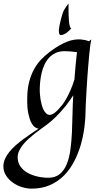

<svg xmlns="http://www.w3.org/2000/svg" viewBox="-126 -743 606 1130"><path d="M411.1 -511.2Q408.2 -497.6 405 -474.1Q401.9 -450.7 399.2 -421.4Q396.5 -392.1 393.6 -358.9Q390.6 -325.7 388.4 -292.2Q386.2 -258.8 384.3 -227.3Q382.3 -195.8 380.9 -169.9Q379.4 -144 378.7 -126Q377.9 -107.9 377.9 -101.1Q377.9 -51.8 371.3 2Q364.7 55.7 349.9 107.7Q335 159.7 310.5 206.8Q286.1 253.9 251 289.6Q215.8 325.2 168.5 346.2Q121.1 367.2 60.1 367.2Q31.7 367.2 2.4 357.9Q-26.9 348.6 -51 331.3Q-75.2 314 -90.6 289.8Q-106 265.6 -106 235.8Q-106 213.4 -96.4 191.9Q-86.9 170.4 -70.6 150.4Q-54.2 130.4 -33.2 111.8Q-12.2 93.3 11 76.2Q34.2 59.1 57.4 43.5Q80.6 27.8 101.1 14.2Q91.8 13.7 79.8 5.6Q67.9 -2.4 57.6 -22.5Q47.4 -42.5 40.3 -76.7Q33.2 -110.8 34.2 -164.1Q34.7 -220.2 46.1 -262.9Q57.6 -305.7 75.7 -337.6Q93.8 -369.6 116.2 -392.8Q138.7 -416 161.1 -433.1Q205.6 -467.8 247.8 -488.5Q290 -509.3 330.1 -511.2Q342.3 -511.7 354.5 -510.3Q364.7 -509.3 376.2 -506.8Q387.7 -504.4 397 -500ZM259.8 -118.2Q228 -79.6 200 -52.5Q171.9 -25.4 148.9 -8.8Q133.8 2.4 115.2 15.6Q96.7 28.8 77.9 43.7Q59.1 58.6 41 75Q22.9 91.3 9 108.9Q-4.9 126.5 -13.4 144.8Q-22 163.1 -22 182.1Q-22 205.1 -13.7 222.7Q-5.4 240.2 8.8 253.9Q22.9 267.6 41.3 276.9Q59.6 286.1 79.6 292Q99.6 297.9 119.9 300.5Q140.1 303.2 158.2 303.2Q199.2 303.2 225.3 281.7Q251.5 260.3 266.6 223.6Q281.7 187 288.3 138.4Q294.9 89.8 297.4 36.1Q299.8 -17.6 300.8 -74Q301.8 -130.4 305.2 -182.1Q295.9 -168.5 287.8 -156.7Q279.8 -145 273.4 -136.7Q266.1 -126.5 259.8 -118.2ZM254.9 -441.9Q224.1 -441.9 201.2 -431.2Q178.2 -420.4 162.1 -402.6Q146 -384.8 135.3 -361.3Q124.5 -337.9 118.7 -312.5Q112.8 -287.1 110.4 -261Q107.9 -234.9 107.9 -211.9Q107.9 -202.6 108.9 -188.5Q109.9 -174.3 112.5 -158.2Q115.2 -142.1 119.6 -125.7Q124 -109.4 130.6 -96.4Q137.2 -83.5 146.2 -75.2Q155.3 -66.9 167 -66.9Q179.7 -66.9 197.8 -80.8Q215.8 -94.7 242.2 -127.9Q253.9 -143.6 266.1 -165.5Q276.4 -184.1 288.6 -211.4Q300.8 -238.8 312 -274.9Q313.5 -293 315.2 -314.2Q316.9 -335.4 318.8 -356.9Q320.8 -378.4 323 -398.7Q325.2 -418.9 327.1 -436Q281.7 -441.9 254.9 -441.9ZM220.2 -566.9Q220.7 -575.2 224.1 -592.5Q227.5 -609.9 232.2 -628.7Q236.8 -647.5 242.4 -664.1Q248 -680.7 253.4 -688Q258.8 -696.3 264.6 -705.3Q270.5 -714.4 277.3 -722.7V-690.9Q277.3 -674.3 277.8 -654.3Q278.3 -634.3 280 -616.9Q281.7 -599.6 285.2 -587.9Q288.6 -576.2 293.9 -576.7Q288.6 -570.3 281.5 -563.2Q274.4 -556.2 266.1 -550.3Q257.8 -544.4 249 -540.5Q240.2 -536.6 232.4 -536.6Q228 -536.6 225.3 -539.8Q222.7 -543 221.7 -547.9Q220.7 -552.7 220.5 -557.9Q220.2 -563 220.2 -566.9Z"/></svg>

Font: Quintessential
Style: Regular
Weight: 400
Designer: Astigmatic (AOETI)
Foundry: Astigmatic (AOETI)
Version: Version 1.000